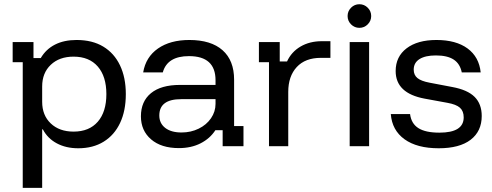

<svg xmlns="http://www.w3.org/2000/svg" viewBox="-20 -702 2363 922"><path d="M89.2 200V-403.3H40.8V-500H140.8V-423.3H175.8Q200.8 -465.8 244.2 -487.9Q287.5 -510 347.5 -510Q423.3 -510 475.8 -478.3Q528.3 -446.7 556.2 -388.3Q584.2 -330 584.2 -250Q584.2 -170 556.7 -111.7Q529.2 -53.3 477.9 -21.7Q426.7 10 355.8 10Q296.7 10 252.5 -13.8Q208.3 -37.5 185.8 -80.8H182.5V200ZM333.3 -70Q408.3 -70 449.6 -117.5Q490.8 -165 490.8 -250Q490.8 -335 449.6 -382.5Q408.3 -430 333.3 -430Q265 -430 223.8 -390.8Q182.5 -351.7 182.5 -286.7V-213.3Q182.5 -148.3 223.8 -109.2Q265 -70 333.3 -70Z M839.2 9.2Q754.2 9.2 705.4 -32.9Q656.7 -75 656.7 -143.3Q656.7 -215 705 -254.6Q753.3 -294.2 844.2 -294.2H1015V-316.7Q1015 -432.5 887.5 -432.5Q783.3 -432.5 761.7 -354.2H667.5Q680 -428.3 738.8 -469.2Q797.5 -510 889.2 -510Q993.3 -510 1048.8 -460.8Q1104.2 -411.7 1104.2 -319.2V-96.7H1149.2V0H1049.2V-76.7H1014.2Q988.3 -36.7 943.3 -13.8Q898.3 9.2 839.2 9.2ZM851.7 -65.8Q896.7 -65.8 934.2 -84.2Q971.7 -102.5 993.3 -134.2Q1015 -165.8 1015 -203.3V-225.8H850Q745 -225.8 745 -147.5Q745 -110 773.3 -87.9Q801.7 -65.8 851.7 -65.8Z M1271.7 0V-403.3H1223.3V-500H1323.3V-406.7H1358.3Q1379.2 -452.5 1422.9 -478.3Q1466.7 -504.2 1525.8 -504.2H1566.7V-424.2H1520.8Q1445.8 -424.2 1405 -380Q1364.2 -335.8 1364.2 -260.8V0Z M1659.2 0V-500H1752.5V0ZM1705.8 -568.3Q1682.5 -568.3 1665.8 -585Q1649.2 -601.7 1649.2 -625Q1649.2 -648.3 1665.8 -665Q1682.5 -681.7 1705.8 -681.7Q1729.2 -681.7 1745.8 -665Q1762.5 -648.3 1762.5 -625Q1762.5 -601.7 1745.8 -585Q1729.2 -568.3 1705.8 -568.3Z M2086.7 10Q1982.5 10 1922.5 -33.3Q1862.5 -76.7 1856.7 -154.2H1949.2Q1955 -108.3 1989.2 -86.7Q2023.3 -65 2090 -65Q2206.7 -65 2206.7 -138.3Q2206.7 -168.3 2188.8 -184.6Q2170.8 -200.8 2128.3 -208.3L2019.2 -228.3Q1880 -254.2 1880 -360.8Q1880 -430 1932.5 -470Q1985 -510 2075.8 -510Q2170 -510 2225.4 -469.2Q2280.8 -428.3 2288.3 -354.2H2197.5Q2189.2 -395.8 2158.8 -415.8Q2128.3 -435.8 2073.3 -435.8Q2022.5 -435.8 1994.6 -418.3Q1966.7 -400.8 1966.7 -367.5Q1966.7 -341.7 1984.6 -327.1Q2002.5 -312.5 2042.5 -305L2151.7 -284.2Q2225 -270.8 2259.2 -236.7Q2293.3 -202.5 2293.3 -145Q2293.3 -71.7 2240 -30.8Q2186.7 10 2086.7 10Z"/></svg>

Font: Funnel Display Light
Style: Regular
Weight: 400
Version: Version 1.000